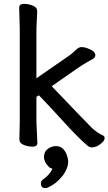

<svg xmlns="http://www.w3.org/2000/svg" viewBox="-20 -737 560 991"><path d="M215 234Q191 234 191 210Q191 198 201 190Q236 166 251 134Q238 131 232 124Q207 100 207 73Q207 46 226.5 31.5Q246 17 270.5 17Q295 17 311.5 38Q328 59 332 95V96Q332 134 301 173Q270 212 227 231Q221 234 215 234ZM80 -18 82 -106V-590L79 -697Q79 -717 103 -717Q127 -717 149.5 -708Q172 -699 172 -679L168 -590V-333L340 -452Q355 -463 370.5 -478.5Q386 -494 401 -494Q416 -494 431 -488Q472 -474 472 -452Q472 -441 461.5 -434.5Q451 -428 429 -415.5Q407 -403 389 -391L247 -292Q273 -266 308.5 -228Q344 -190 384 -149Q424 -108 455 -76Q484 -50 509 -39Q520 -35 520 -23.5Q520 -12 506 0Q480 24 454 24Q444 24 433 16Q387 -22 307.5 -109.5Q228 -197 181 -245L168 -237V-106L173 0Q173 20 149 20Q125 20 102.5 11Q80 2 80 -18Z"/></svg>

Font: LXGW ZhenKai
Style: Regular
Weight: 400
Designer: LXGW / Fontworks Inc.
Foundry: LXGW / Fontworks Inc.
Version: Version 0.800;June 8, 2025